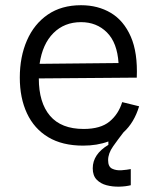

<svg xmlns="http://www.w3.org/2000/svg" viewBox="-20 -547 600 737"><path d="M299 12Q219 12 165 -20.5Q111 -53 83.5 -112Q56 -171 56 -249Q56 -329 83.5 -392Q111 -455 163.5 -491Q216 -527 291 -527Q356 -527 405.5 -497.5Q455 -468 482 -406.5Q509 -345 505 -249L129 -246Q129 -153 172 -102.5Q215 -52 301 -52Q366 -52 400.5 -80.5Q435 -109 449 -155L514 -139Q495 -76 454 -39Q433 -12 414 15Q395 42 395 68Q395 93 410.5 100.5Q426 108 446.5 106.5Q467 105 482 102V164Q462 169 437 169.5Q412 170 389 164Q366 158 351 142.5Q336 127 336 99Q336 45 396 9V-4Q353 12 299 12ZM291 -462Q227 -462 185 -420Q143 -378 132 -302L435 -305Q430 -383 390.5 -422.5Q351 -462 291 -462Z"/></svg>

Font: Bricolage Grotesque 10pt Light
Style: Regular
Weight: 300
Designer: Mathieu Triay
Foundry: Atelier Triay
Version: Version 1.000; ttfautohint (v1.8.4.7-5d5b);gftools[0.9.32]